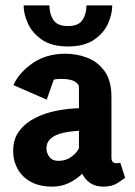

<svg xmlns="http://www.w3.org/2000/svg" viewBox="-20 -691 503 715"><path d="M174 4Q128 4 95.5 -13.5Q63 -31 46 -61.5Q29 -92 29 -129Q29 -173 51.5 -203Q74 -233 110.5 -251.5Q147 -270 190 -278.5Q233 -287 274 -288V-367Q274 -378 258.5 -387.5Q243 -397 209 -397Q201 -397 193 -396.5Q185 -396 180 -394L154 -320L30 -374Q51 -421 102 -456Q153 -491 223 -491Q266 -491 305 -476Q344 -461 369.5 -426Q395 -391 395 -330V-105Q395 -92 400.5 -87.5Q406 -83 413 -83Q418 -83 422.5 -84Q427 -85 428 -85L446 -29Q439 -23 418 -9.5Q397 4 366 4Q336 4 316.5 -9Q297 -22 286 -44Q266 -24 237.5 -10Q209 4 174 4ZM198 -92Q226 -92 246.5 -107.5Q267 -123 274 -139V-204Q255 -203 234 -200Q213 -197 194.5 -190Q176 -183 164.5 -170.5Q153 -158 153 -138Q153 -121 164 -106.5Q175 -92 198 -92ZM232.6 -518Q173 -518 137 -542.5Q101 -567 84.5 -602.5Q68 -638 68 -671H164Q164 -639.2 178.7 -616.6Q193.5 -594 233 -594Q272.5 -594 287.3 -616.6Q302 -639.2 302 -671H398Q398 -638 382 -602.5Q366 -567 329.6 -542.5Q293.2 -518 232.6 -518Z"/></svg>

Font: Kreon Light
Style: Regular
Weight: 300
Designer: Julia Petretta
Foundry: Julia Petretta and Eli Heuer
Version: Version 2.002